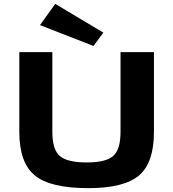

<svg xmlns="http://www.w3.org/2000/svg" viewBox="-20 -960 896 994"><path d="M515 -791 464 -722 187 -830 266 -940ZM777 -690V-277Q777 -118 700 -52Q623 14 437 14Q240 14 160 -52Q80 -118 80 -277V-690H251V-277Q251 -186 289.5 -152.5Q328 -119 429 -119Q528 -119 566 -152.5Q604 -186 604 -277V-690Z"/></svg>

Font: Exo 2 Expanded
Style: Bold
Weight: 700
Width: 7
Designer: Natanael Gama
Version: Version 1.001;PS 001.001;hotconv 1.0.70;makeotf.lib2.5.58329